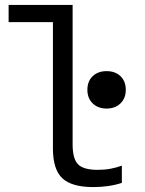

<svg xmlns="http://www.w3.org/2000/svg" viewBox="-20 -750 590 780"><path d="M359 10Q271 10 233 -26Q195 -62 195 -147V-660H15V-730H275V-164Q275 -105 297 -82.5Q319 -60 377 -60Q405 -60 429 -64.5Q453 -69 475 -77V-7Q447 2 418 6Q389 10 359 10ZM413 -309Q378 -309 356.5 -330Q335 -351 335 -385Q335 -420 356.5 -440.5Q378 -461 413 -461Q448 -461 469.5 -440.5Q491 -420 491 -385Q491 -351 469.5 -330Q448 -309 413 -309Z"/></svg>

Font: M PLUS Code Latin SemiExpanded
Style: Regular
Weight: 400
Width: 6
Designer: Coji Morishita
Foundry: UNDERFOREST DESIGN
Version: Version 1.002; ttfautohint (v1.8.3)